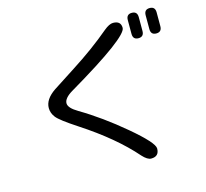

<svg xmlns="http://www.w3.org/2000/svg" viewBox="-121 -966 1242 1156"><g transform="rotate(-15 500.0 -388.0)"><path d="M873 -791Q873 -827.1 907.2 -827.1Q941.4 -827.1 941.4 -791V-705.1Q941.4 -668.9 907.2 -668.9Q873 -668.9 873 -705.1ZM761.7 -791Q761.7 -827.1 795.9 -827.1Q830.1 -827.1 830.1 -791V-705.1Q830.1 -668.9 795.9 -668.9Q761.7 -668.9 761.7 -705.1ZM670.9 -797.9Q719.7 -797.9 719.7 -753.9Q719.7 -725.6 623.5 -654.3Q527.3 -583 330.1 -466.8Q275.4 -434.6 275.4 -402.3Q275.4 -373 332 -339.8Q463.9 -261.7 598.1 -148.4Q732.4 -35.2 732.4 1Q732.4 50.8 682.6 50.8Q659.2 50.8 628.9 17.6Q510.7 -118.2 308.6 -250Q207 -316.4 186 -343.8Q165 -371.1 165 -402.3Q165 -457 231.4 -502L370.1 -591.8Q505.9 -678.7 613.3 -769.5Q647.5 -797.9 670.9 -797.9Z"/></g></svg>

Font: MotoyaLMaru
Style: W3 mono
Weight: 400
Version: Version 1.01